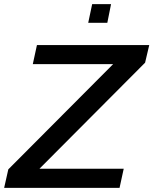

<svg xmlns="http://www.w3.org/2000/svg" viewBox="-20 -905 739 925"><path d="M0 0 20 -89 525 -596H138L158 -688H699L679 -603L170 -92H576L556 0ZM405 -795 424 -885H515L497 -795Z"/></svg>

Font: Saira SemiExpanded Medium
Style: Italic
Weight: 500
Width: 6
Italic angle: -12°
Designer: Hector Gatti with collaboration of the Omnibus-Type team
Foundry: Omnibus-Type
Version: Version 1.101